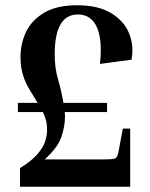

<svg xmlns="http://www.w3.org/2000/svg" viewBox="-20 -710 571 730"><path d="M447 -221H475V0H56V-71Q100 -98 122 -123.5Q144 -149 151.5 -172Q159 -195 159 -216Q159 -236 155 -252Q151 -268 143 -284H48V-319H123Q109 -343 93.5 -367.5Q78 -392 68 -422.5Q58 -453 58 -493Q58 -545 79.5 -589.5Q101 -634 148.5 -662Q196 -690 273 -690Q353 -690 402 -660.5Q451 -631 470.5 -584Q490 -537 480 -483L360 -467Q370 -557 348.5 -606Q327 -655 276 -655Q188 -655 188 -503Q188 -451 201 -407Q214 -363 221 -319H387V-284H226Q227 -279 227 -274Q227 -269 227 -264Q227 -231 213.5 -190Q200 -149 150 -104H376Q411 -104 418.5 -108Q426 -112 430 -130Z"/></svg>

Font: Inria Serif
Style: Bold
Weight: 700
Designer: Black Foundry Team
Foundry: Black Foundry
Version: Version 1.000; ttfautohint (v1.8.3)